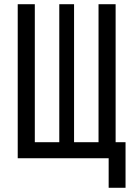

<svg xmlns="http://www.w3.org/2000/svg" viewBox="-20 -750 640 910"><path d="M575 140V-76H528V-730H447V-76H331V-730H261V-76H145V-730H64V0H495V140Z"/></svg>

Font: Tekne LDO
Style: Regular
Weight: 400
Monospace: yes
Designer: Alessio Laiso, Mario Rullo, Paolo Rosset
Foundry: Alessio Laiso
Version: Version 1.000;hotconv 1.0.109;makeotfexe 2.5.65596